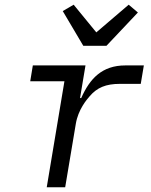

<svg xmlns="http://www.w3.org/2000/svg" viewBox="-20 -793 640 813"><path d="M256 0 301.1 -269.2C311.1 -328.8 346.9 -371.1 360.1 -386C391 -421.9 427.9 -437.9 487.9 -437.9H576L589.1 -516H511C411.9 -516 360.1 -459.9 323.9 -377.8H318.9L342 -516H119L108 -448.9H252.8L177.9 0ZM245.7 -746.1 332.7 -599.1H430.8L563.9 -740.1L524.9 -773.1L387.8 -655.9L291.9 -773.1Z"/></svg>

Font: Margiela Mono Italic Italic
Style: Regular
Weight: 400
Designer: Mike Abbink, Paul van der Laan, Pieter van Rosmalen
Foundry: Bold Monday
Version: Version 2.003 2021